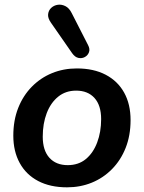

<svg xmlns="http://www.w3.org/2000/svg" viewBox="-20 -792 616 822"><path d="M267 10Q195 10 143.5 -17Q92 -44 64.5 -94Q37 -144 37 -211Q37 -277 58 -330Q79 -383 116.5 -421Q154 -459 203 -479Q252 -499 309 -499Q381 -499 432.5 -472Q484 -445 511.5 -395.5Q539 -346 539 -278Q539 -212 518 -159Q497 -106 459.5 -68Q422 -30 373 -10Q324 10 267 10ZM270 -85Q316 -85 347.5 -111Q379 -137 396 -182Q413 -227 413 -282Q413 -341 384.5 -372.5Q356 -404 306 -404Q261 -404 229 -378Q197 -352 180 -307.5Q163 -263 163 -207Q163 -148 191.5 -116.5Q220 -85 270 -85ZM289 -564 198 -695Q184 -715 186 -731.5Q188 -748 199.5 -758.5Q211 -769 227 -771.5Q243 -774 259.5 -766Q276 -758 287 -736L357 -599Q366 -582 361 -568.5Q356 -555 343.5 -548Q331 -541 316 -544Q301 -547 289 -564Z"/></svg>

Font: Nunito Variable Extra Light
Style: Italic
Weight: 200
Italic angle: -9°
Designer: Vernon Adams
Foundry: Vernon Adams
Version: Version 3.602